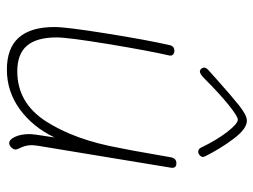

<svg xmlns="http://www.w3.org/2000/svg" viewBox="-112 -646 755 572"><g transform="rotate(90 266.0 -359.5)"><path d="M414 -96Q412 -82 412 -77Q412 -59 418.5 -45.5Q425 -32 425 -28Q425 -22 419 -15.5Q413 -9 406 -9Q395 -9 387 -26.5Q379 -44 379 -69Q379 -75 381 -91L389 -144Q358 -79 305 -40.5Q252 -2 187 -2Q123 -2 91.5 -37.5Q60 -73 60 -144Q60 -179 79.5 -300.5Q99 -422 114 -487Q117 -501 131 -501Q138 -501 142 -497Q146 -493 145 -487Q130 -421 110.5 -302.5Q91 -184 91 -150Q91 -91 115.5 -62Q140 -33 192 -33Q286 -33 341 -118.5Q396 -204 420 -336L428 -377L448 -490Q451 -507 466 -507Q482 -507 479 -490ZM420 -579Q397 -627 372.5 -658.5Q348 -690 336 -690Q326 -690 292 -662.5Q258 -635 215 -592Q200 -577 193 -577Q188 -577 184.5 -581Q181 -585 181 -590Q181 -596 189 -603L217 -628Q265 -671 294 -694Q323 -717 339 -717Q363 -717 392.5 -678Q422 -639 445 -593Q447 -589 447 -586Q447 -581 442 -576.5Q437 -572 432 -572Q424 -572 420 -579Z"/></g></svg>

Font: Mali ExtraLight
Style: Italic
Weight: 275
Italic angle: -10°
Version: Version 1.000; ttfautohint (v1.6)